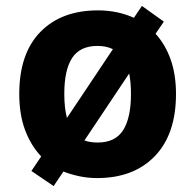

<svg xmlns="http://www.w3.org/2000/svg" viewBox="-20 -591 659 648"><path d="M574 -274Q574 -138 502.5 -64Q431 10 308 10Q277 10 248.5 4Q220 -2 194 -12L161 37L86 -14L119 -63Q84 -100 64.5 -152.5Q45 -205 45 -274Q45 -410 116 -483Q187 -556 311 -556Q376 -556 432 -531L459 -571L533 -518L505 -477Q538 -441 556 -390Q574 -339 574 -274ZM197 -274Q197 -226 206 -193L361 -425Q339 -436 309 -436Q250 -436 223.5 -395.5Q197 -355 197 -274ZM422 -274Q422 -313 416 -343L265 -117Q283 -110 310 -110Q369 -110 395.5 -151.5Q422 -193 422 -274Z"/></svg>

Font: Noto Sans Devanagari UI
Style: Bold
Weight: 700
Designer: Jelle Bosma - Monotype Design Team
Foundry: Monotype Imaging Inc.
Version: Version 2.004; ttfautohint (v1.8.4.7-5d5b)